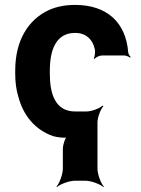

<svg xmlns="http://www.w3.org/2000/svg" viewBox="-20 -558 574 782"><path d="M286 -538C246 -538 211 -531 181 -518C95 -479 42 -393 42 -271V-257C42 -224 46 -192 55 -163C75 -88 122 -30 195 -4C210 1 247 6 257 0L255 -4C245 2 236 33 236 48V128C236 152 222 189 210 202L212 204C225 192 262 178 286 178H327C351 178 388 192 401 204L403 202C391 189 377 152 377 128V-59C377 -80 390 -114 401 -125L398 -128C387 -117 353 -104 332 -104H286C205 -104 183 -176 183 -257V-271C183 -351 206 -424 286 -424C330 -424 358 -397 366 -358C369 -348 366 -327 362 -320L365 -318C369 -324 385 -332 395 -332H486C494 -332 505 -327 510 -323L512 -326C508 -330 502 -339 502 -347C492 -467 415 -538 286 -538Z"/></svg>

Font: Asimov
Style: Edge
Weight: 500
Designer: Google
Version: Version 2.000980: 2014